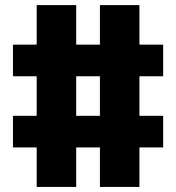

<svg xmlns="http://www.w3.org/2000/svg" viewBox="-20 -739 696 759"><path d="M281.2 -281.2H375V-437.5H281.2ZM281.2 -156.2V0H125V-156.2H31.2V-281.2H125V-437.5H31.2V-562.5H125V-718.8H281.2V-562.5H375V-718.8H531.2V-562.5H625V-437.5H531.2V-281.2H625V-156.2H531.2V0H375V-156.2Z"/></svg>

Font: Signwood
Style: Regular
Weight: 400
Designer: GGBotNet
Foundry: GGBotNet
Version: 0.95